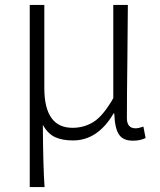

<svg xmlns="http://www.w3.org/2000/svg" viewBox="-20 -553 645 772"><path d="M99.6 199.2V-533.2H158.2V-199.2Q158.2 -39.1 271.5 -39.1Q318.4 -39.1 356.4 -63Q394.5 -86.9 435.5 -158.2V-533.2H494.1Q494.1 -478.5 492.2 -320.3Q490.2 -162.1 490.2 -78.1Q490.2 -37.1 525.4 -37.1Q537.1 -37.1 556.6 -43.9L565.4 2Q543.9 12.7 514.6 12.7Q474.6 12.7 458 -12.7Q441.4 -38.1 439.5 -96.7H436.5Q373 11.7 273.4 11.7Q230.5 11.7 201.7 -1.5Q172.9 -14.6 152.3 -50.8Q153.3 118.2 159.2 199.2Z"/></svg>

Font: Bpmf Zihi Sans Light
Style: Light
Weight: 300
Foundry: But Ko
Version: Version 1.320